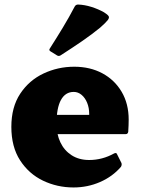

<svg xmlns="http://www.w3.org/2000/svg" viewBox="-20 -810 623 846"><path d="M304 16Q232 16 169.5 -14Q107 -44 68.5 -103.5Q30 -163 30 -251Q30 -338 69 -397Q108 -456 171.5 -486Q235 -516 307 -516Q377 -516 431 -487Q485 -458 516 -405.5Q547 -353 547 -283Q547 -271 546.5 -258Q546 -245 545 -229Q543 -219 534 -219H218V-304H402L373 -293Q373 -298 373 -301Q373 -304 373 -308Q373 -335 364 -357Q355 -379 339.5 -392Q324 -405 305 -405Q268 -405 248.5 -369.5Q229 -334 229 -264Q229 -219 246 -183Q263 -147 295.5 -126Q328 -105 373 -105Q431 -105 483 -134Q493 -139 496 -130L515 -92Q518 -84 513 -75Q476 -32 421 -8Q366 16 304 16ZM247 -566Q239 -561 231 -566L202 -584Q194 -589 200 -597Q230 -644 257.5 -689.5Q285 -735 309 -781Q314 -790 324 -790Q353 -789 383 -779.5Q413 -770 438 -756Q454 -746 458.5 -739Q463 -732 454.5 -721Q446 -710 421 -688Q387 -660 343.5 -630Q300 -600 247 -566Z"/></svg>

Font: Hahmlet Black
Style: Regular
Weight: 900
Version: Version 1.002